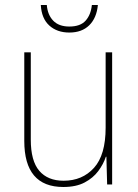

<svg xmlns="http://www.w3.org/2000/svg" viewBox="-20 -737 553 767"><path d="M428 -528V0H408L405 -111H403Q393 -81 372.5 -53.5Q352 -26 318 -8Q284 10 233 10Q77 10 77 -174V-528H103V-179Q103 -94 137 -54.5Q171 -15 234 -15Q309 -15 355.5 -66.5Q402 -118 402 -227V-528ZM371 -717Q366 -665 336.5 -636Q307 -607 257 -607Q208 -607 177 -635Q146 -663 143 -717H167Q170 -678 192.5 -654.5Q215 -631 257 -631Q301 -631 322 -654.5Q343 -678 347 -717Z"/></svg>

Font: Noto Sans Gurmukhi UI SemiCondensed Thin
Style: Regular
Weight: 100
Width: 4
Designer: Jelle Bosma - Monotype Design Team
Foundry: Monotype Imaging Inc.
Version: Version 2.004; ttfautohint (v1.8.4.7-5d5b)